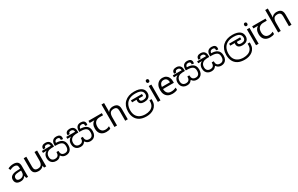

<svg xmlns="http://www.w3.org/2000/svg" viewBox="366 -3091 8742 5627"><g transform="rotate(-30 4737.5 -278.0)"><path d="M288 -545Q386 -545 433 -502Q480 -459 480 -365V0H416L399 -76H395Q372 -47 347.5 -27.5Q323 -8 291.5 1Q260 10 215 10Q167 10 128.5 -7Q90 -24 68 -59.5Q46 -95 46 -149Q46 -229 109 -272.5Q172 -316 303 -320L394 -323V-355Q394 -422 365 -448Q336 -474 283 -474Q241 -474 203 -461.5Q165 -449 132 -433L105 -499Q140 -518 188 -531.5Q236 -545 288 -545ZM314 -259Q214 -255 175.5 -227Q137 -199 137 -148Q137 -103 164.5 -82Q192 -61 235 -61Q303 -61 348 -98.5Q393 -136 393 -214V-262Z M1094 -536V0H1022L1009 -71H1005Q988 -43 961 -25Q934 -7 902 1.5Q870 10 835 10Q771 10 727.5 -10.5Q684 -31 662 -74Q640 -117 640 -185V-536H729V-191Q729 -127 758 -95Q787 -63 848 -63Q937 -63 971.5 -113Q1006 -163 1006 -257V-536Z M1767 11Q1722 11 1690.5 -1Q1659 -13 1636.5 -33Q1614 -53 1597 -77Q1577 -50 1554.5 -30Q1532 -10 1502 0.5Q1472 11 1427 11Q1368 11 1321.5 -14Q1275 -39 1248.5 -87Q1222 -135 1222 -204Q1222 -246 1235.5 -284.5Q1249 -323 1280.5 -354.5Q1312 -386 1364 -406L1366 -397Q1332 -391 1295 -390Q1258 -389 1229 -389H1209V-455H1510Q1508 -502 1482 -524Q1456 -546 1417 -546Q1379 -546 1360 -531Q1341 -516 1341 -489Q1341 -487 1341 -484Q1341 -481 1342 -478L1269 -474Q1268 -479 1268 -485.5Q1268 -492 1268 -496Q1268 -553 1306.5 -582.5Q1345 -612 1412 -612Q1466 -612 1504 -591.5Q1542 -571 1561.5 -530.5Q1581 -490 1581 -430V-389H1561Q1526 -389 1489 -387Q1452 -385 1417 -375Q1382 -365 1352 -340Q1326 -318 1310.5 -285Q1295 -252 1295 -204Q1295 -134 1331.5 -97Q1368 -60 1429 -60Q1467 -60 1492.5 -70.5Q1518 -81 1533.5 -100.5Q1549 -120 1556 -147.5Q1563 -175 1563 -208V-214H1630V-208Q1630 -176 1636.5 -149Q1643 -122 1658 -102Q1673 -82 1699 -71Q1725 -60 1764 -60Q1826 -60 1860 -99Q1894 -138 1894 -218Q1894 -264 1881.5 -296Q1869 -328 1840 -349Q1810 -370 1765 -379.5Q1720 -389 1654 -389H1613V-430Q1613 -490 1633 -530.5Q1653 -571 1690.5 -591.5Q1728 -612 1782 -612Q1849 -612 1887.5 -582.5Q1926 -553 1926 -496Q1926 -483 1924 -470.5Q1922 -458 1919 -446L1849 -458Q1851 -463 1852 -472.5Q1853 -482 1853 -487Q1853 -516 1834 -531Q1815 -546 1777 -546Q1738 -546 1712 -523.5Q1686 -501 1684 -452L1665 -455H1680Q1735 -455 1786.5 -444.5Q1838 -434 1878.5 -407.5Q1919 -381 1943 -335Q1967 -289 1967 -217Q1967 -140 1940.5 -89.5Q1914 -39 1868.5 -14Q1823 11 1767 11Z M2591 11Q2546 11 2514.5 -1Q2483 -13 2460.5 -33Q2438 -53 2421 -77Q2401 -50 2378.5 -30Q2356 -10 2326 0.5Q2296 11 2251 11Q2192 11 2145.5 -14Q2099 -39 2072.5 -87Q2046 -135 2046 -204Q2046 -246 2059.5 -284.5Q2073 -323 2104.5 -354.5Q2136 -386 2188 -406L2190 -397Q2156 -391 2119 -390Q2082 -389 2053 -389H2033V-455H2334Q2332 -502 2306 -524Q2280 -546 2241 -546Q2203 -546 2184 -531Q2165 -516 2165 -489Q2165 -487 2165 -484Q2165 -481 2166 -478L2093 -474Q2092 -479 2092 -485.5Q2092 -492 2092 -496Q2092 -553 2130.5 -582.5Q2169 -612 2236 -612Q2290 -612 2328 -591.5Q2366 -571 2385.5 -530.5Q2405 -490 2405 -430V-389H2385Q2350 -389 2313 -387Q2276 -385 2241 -375Q2206 -365 2176 -340Q2150 -318 2134.5 -285Q2119 -252 2119 -204Q2119 -134 2155.5 -97Q2192 -60 2253 -60Q2291 -60 2316.5 -70.5Q2342 -81 2357.5 -100.5Q2373 -120 2380 -147.5Q2387 -175 2387 -208V-214H2454V-208Q2454 -176 2460.5 -149Q2467 -122 2482 -102Q2497 -82 2523 -71Q2549 -60 2588 -60Q2650 -60 2684 -99Q2718 -138 2718 -218Q2718 -264 2705.5 -296Q2693 -328 2664 -349Q2634 -370 2589 -379.5Q2544 -389 2478 -389H2437V-430Q2437 -490 2457 -530.5Q2477 -571 2514.5 -591.5Q2552 -612 2606 -612Q2673 -612 2711.5 -582.5Q2750 -553 2750 -496Q2750 -483 2748 -470.5Q2746 -458 2743 -446L2673 -458Q2675 -463 2676 -472.5Q2677 -482 2677 -487Q2677 -516 2658 -531Q2639 -546 2601 -546Q2562 -546 2536 -523.5Q2510 -501 2508 -452L2489 -455H2504Q2559 -455 2610.5 -444.5Q2662 -434 2702.5 -407.5Q2743 -381 2767 -335Q2791 -289 2791 -217Q2791 -140 2764.5 -89.5Q2738 -39 2692.5 -14Q2647 11 2591 11Z M3128 10Q3010 10 2945 -57Q2880 -124 2880 -245Q2880 -325 2909 -380.5Q2938 -436 2992 -465H2833V-537H3285V-465H3172Q3078 -465 3024.5 -411.5Q2971 -358 2971 -252Q2971 -165 3014 -114.5Q3057 -64 3137 -64Q3174 -64 3208 -73.5Q3242 -83 3274 -99V-21Q3245 -5 3210 2.5Q3175 10 3128 10Z M3490 -537Q3490 -518 3488.5 -498Q3487 -478 3485 -462H3491Q3508 -490 3534 -508Q3560 -526 3592 -535.5Q3624 -545 3658 -545Q3723 -545 3766.5 -524.5Q3810 -504 3832 -461Q3854 -418 3854 -349V0H3767V-343Q3767 -408 3738 -440Q3709 -472 3647 -472Q3557 -472 3523.5 -421.5Q3490 -371 3490 -277V0H3402V-760H3490Z M4381 204Q4239 204 4148.5 154Q4058 104 4014.5 15.5Q3971 -73 3971 -189Q3971 -287 4001.5 -365Q4032 -443 4090 -498Q4148 -553 4230 -582.5Q4312 -612 4415 -612Q4505 -612 4568 -594Q4631 -576 4670 -544.5Q4709 -513 4726.5 -470.5Q4744 -428 4744 -379Q4744 -326 4720.5 -284Q4697 -242 4649.5 -218.5Q4602 -195 4531 -195Q4466 -195 4428 -213Q4390 -231 4374 -262.5Q4358 -294 4358 -333Q4358 -349 4363 -365.5Q4368 -382 4375 -396L4418 -374L4376 -367H4211V-434H4584V-367H4403L4464 -398Q4448 -383 4439.5 -367.5Q4431 -352 4431 -334Q4431 -316 4439.5 -300Q4448 -284 4469.5 -274Q4491 -264 4530 -264Q4598 -264 4633.5 -294Q4669 -324 4669 -378Q4669 -426 4646.5 -463.5Q4624 -501 4569 -522.5Q4514 -544 4418 -544Q4294 -544 4211 -499.5Q4128 -455 4087 -375Q4046 -295 4046 -187Q4046 -83 4086.5 -11.5Q4127 60 4202 96Q4277 132 4379 132Q4462 132 4530.5 105.5Q4599 79 4639.5 22.5Q4680 -34 4680 -124Q4680 -129 4680 -141Q4680 -153 4678 -162L4750 -166Q4752 -155 4752.5 -144.5Q4753 -134 4753 -123Q4753 -38 4723 23.5Q4693 85 4640.5 125Q4588 165 4521.5 184.5Q4455 204 4381 204Z M4960 -536V0H4872V-536ZM4917 -737Q4937 -737 4952.5 -723.5Q4968 -710 4968 -681Q4968 -653 4952.5 -639Q4937 -625 4917 -625Q4895 -625 4880 -639Q4865 -653 4865 -681Q4865 -710 4880 -723.5Q4895 -737 4917 -737Z M5337 -546Q5406 -546 5455.5 -516Q5505 -486 5531.5 -431.5Q5558 -377 5558 -304V-251H5191Q5193 -160 5237.5 -112.5Q5282 -65 5362 -65Q5413 -65 5452.5 -74.5Q5492 -84 5534 -102V-25Q5493 -7 5453 1.5Q5413 10 5358 10Q5282 10 5223.5 -21Q5165 -52 5132.5 -113.5Q5100 -175 5100 -264Q5100 -352 5129.5 -415Q5159 -478 5212.5 -512Q5266 -546 5337 -546ZM5336 -474Q5273 -474 5236.5 -433.5Q5200 -393 5193 -321H5466Q5466 -367 5452 -401Q5438 -435 5409.5 -454.5Q5381 -474 5336 -474Z M6197 11Q6152 11 6120.5 -1Q6089 -13 6066.5 -33Q6044 -53 6027 -77Q6007 -50 5984.5 -30Q5962 -10 5932 0.5Q5902 11 5857 11Q5798 11 5751.5 -14Q5705 -39 5678.5 -87Q5652 -135 5652 -204Q5652 -246 5665.5 -284.5Q5679 -323 5710.5 -354.5Q5742 -386 5794 -406L5796 -397Q5762 -391 5725 -390Q5688 -389 5659 -389H5639V-455H5940Q5938 -502 5912 -524Q5886 -546 5847 -546Q5809 -546 5790 -531Q5771 -516 5771 -489Q5771 -487 5771 -484Q5771 -481 5772 -478L5699 -474Q5698 -479 5698 -485.5Q5698 -492 5698 -496Q5698 -553 5736.5 -582.5Q5775 -612 5842 -612Q5896 -612 5934 -591.5Q5972 -571 5991.5 -530.5Q6011 -490 6011 -430V-389H5991Q5956 -389 5919 -387Q5882 -385 5847 -375Q5812 -365 5782 -340Q5756 -318 5740.5 -285Q5725 -252 5725 -204Q5725 -134 5761.5 -97Q5798 -60 5859 -60Q5897 -60 5922.5 -70.5Q5948 -81 5963.5 -100.5Q5979 -120 5986 -147.5Q5993 -175 5993 -208V-214H6060V-208Q6060 -176 6066.5 -149Q6073 -122 6088 -102Q6103 -82 6129 -71Q6155 -60 6194 -60Q6256 -60 6290 -99Q6324 -138 6324 -218Q6324 -264 6311.5 -296Q6299 -328 6270 -349Q6240 -370 6195 -379.5Q6150 -389 6084 -389H6043V-430Q6043 -490 6063 -530.5Q6083 -571 6120.5 -591.5Q6158 -612 6212 -612Q6279 -612 6317.5 -582.5Q6356 -553 6356 -496Q6356 -483 6354 -470.5Q6352 -458 6349 -446L6279 -458Q6281 -463 6282 -472.5Q6283 -482 6283 -487Q6283 -516 6264 -531Q6245 -546 6207 -546Q6168 -546 6142 -523.5Q6116 -501 6114 -452L6095 -455H6110Q6165 -455 6216.5 -444.5Q6268 -434 6308.5 -407.5Q6349 -381 6373 -335Q6397 -289 6397 -217Q6397 -140 6370.5 -89.5Q6344 -39 6298.5 -14Q6253 11 6197 11Z M7021 11Q6976 11 6944.5 -1Q6913 -13 6890.5 -33Q6868 -53 6851 -77Q6831 -50 6808.5 -30Q6786 -10 6756 0.5Q6726 11 6681 11Q6622 11 6575.5 -14Q6529 -39 6502.5 -87Q6476 -135 6476 -204Q6476 -246 6489.5 -284.5Q6503 -323 6534.5 -354.5Q6566 -386 6618 -406L6620 -397Q6586 -391 6549 -390Q6512 -389 6483 -389H6463V-455H6764Q6762 -502 6736 -524Q6710 -546 6671 -546Q6633 -546 6614 -531Q6595 -516 6595 -489Q6595 -487 6595 -484Q6595 -481 6596 -478L6523 -474Q6522 -479 6522 -485.5Q6522 -492 6522 -496Q6522 -553 6560.5 -582.5Q6599 -612 6666 -612Q6720 -612 6758 -591.5Q6796 -571 6815.5 -530.5Q6835 -490 6835 -430V-389H6815Q6780 -389 6743 -387Q6706 -385 6671 -375Q6636 -365 6606 -340Q6580 -318 6564.5 -285Q6549 -252 6549 -204Q6549 -134 6585.5 -97Q6622 -60 6683 -60Q6721 -60 6746.5 -70.5Q6772 -81 6787.5 -100.5Q6803 -120 6810 -147.5Q6817 -175 6817 -208V-214H6884V-208Q6884 -176 6890.5 -149Q6897 -122 6912 -102Q6927 -82 6953 -71Q6979 -60 7018 -60Q7080 -60 7114 -99Q7148 -138 7148 -218Q7148 -264 7135.5 -296Q7123 -328 7094 -349Q7064 -370 7019 -379.5Q6974 -389 6908 -389H6867V-430Q6867 -490 6887 -530.5Q6907 -571 6944.5 -591.5Q6982 -612 7036 -612Q7103 -612 7141.5 -582.5Q7180 -553 7180 -496Q7180 -483 7178 -470.5Q7176 -458 7173 -446L7103 -458Q7105 -463 7106 -472.5Q7107 -482 7107 -487Q7107 -516 7088 -531Q7069 -546 7031 -546Q6992 -546 6966 -523.5Q6940 -501 6938 -452L6919 -455H6934Q6989 -455 7040.5 -444.5Q7092 -434 7132.5 -407.5Q7173 -381 7197 -335Q7221 -289 7221 -217Q7221 -140 7194.5 -89.5Q7168 -39 7122.5 -14Q7077 11 7021 11Z M7703 204Q7561 204 7470.5 154Q7380 104 7336.5 15.5Q7293 -73 7293 -189Q7293 -287 7323.5 -365Q7354 -443 7412 -498Q7470 -553 7552 -582.5Q7634 -612 7737 -612Q7827 -612 7890 -594Q7953 -576 7992 -544.5Q8031 -513 8048.5 -470.5Q8066 -428 8066 -379Q8066 -326 8042.5 -284Q8019 -242 7971.5 -218.5Q7924 -195 7853 -195Q7788 -195 7750 -213Q7712 -231 7696 -262.5Q7680 -294 7680 -333Q7680 -349 7685 -365.5Q7690 -382 7697 -396L7740 -374L7698 -367H7533V-434H7906V-367H7725L7786 -398Q7770 -383 7761.5 -367.5Q7753 -352 7753 -334Q7753 -316 7761.5 -300Q7770 -284 7791.5 -274Q7813 -264 7852 -264Q7920 -264 7955.5 -294Q7991 -324 7991 -378Q7991 -426 7968.5 -463.5Q7946 -501 7891 -522.5Q7836 -544 7740 -544Q7616 -544 7533 -499.5Q7450 -455 7409 -375Q7368 -295 7368 -187Q7368 -83 7408.5 -11.5Q7449 60 7524 96Q7599 132 7701 132Q7784 132 7852.5 105.5Q7921 79 7961.5 22.5Q8002 -34 8002 -124Q8002 -129 8002 -141Q8002 -153 8000 -162L8072 -166Q8074 -155 8074.5 -144.5Q8075 -134 8075 -123Q8075 -38 8045 23.5Q8015 85 7962.5 125Q7910 165 7843.5 184.5Q7777 204 7703 204Z M8282 -536V0H8194V-536ZM8239 -737Q8259 -737 8274.5 -723.5Q8290 -710 8290 -681Q8290 -653 8274.5 -639Q8259 -625 8239 -625Q8217 -625 8202 -639Q8187 -653 8187 -681Q8187 -710 8202 -723.5Q8217 -737 8239 -737Z M8668 10Q8550 10 8485 -57Q8420 -124 8420 -245Q8420 -325 8449 -380.5Q8478 -436 8532 -465H8373V-537H8825V-465H8712Q8618 -465 8564.5 -411.5Q8511 -358 8511 -252Q8511 -165 8554 -114.5Q8597 -64 8677 -64Q8714 -64 8748 -73.5Q8782 -83 8814 -99V-21Q8785 -5 8750 2.5Q8715 10 8668 10Z M9030 -537Q9030 -518 9028.5 -498Q9027 -478 9025 -462H9031Q9048 -490 9074 -508Q9100 -526 9132 -535.5Q9164 -545 9198 -545Q9263 -545 9306.5 -524.5Q9350 -504 9372 -461Q9394 -418 9394 -349V0H9307V-343Q9307 -408 9278 -440Q9249 -472 9187 -472Q9097 -472 9063.5 -421.5Q9030 -371 9030 -277V0H8942V-760H9030Z"/></g></svg>

Font: lsinhala15
Style: Book
Weight: 400
Designer: Jelle Bosma - Monotype Design Team
Foundry: Monotype Imaging Inc.
Version: Version 2.003